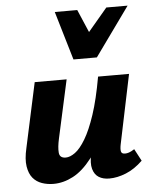

<svg xmlns="http://www.w3.org/2000/svg" viewBox="-52 -755 644 809"><g transform="rotate(-5 270.0 -350.5)"><path d="M142 10Q116 10 93 2Q70 -6 55 -24Q40 -42 35 -73Q30 -104 41 -151L100 -424H235L181 -178Q173 -142 175 -119Q177 -96 203 -96Q221 -96 242.5 -111.5Q264 -127 286.5 -164.5Q309 -202 330 -265Q351 -328 368 -424H431Q407 -299 374.5 -215Q342 -131 304 -82Q266 -33 225 -11.5Q184 10 142 10ZM378 8Q352 8 334 -3Q316 -14 309 -38.5Q302 -63 311 -103L377 -424H499L438 -131Q434 -111 436.5 -101Q439 -91 453 -91Q461 -91 470 -94Q479 -97 493 -106L520 -55Q486 -22 449 -7Q412 8 378 8ZM271 -505 314 -576 428 -711H518L370 -505ZM271 -505 210 -711H305L362 -578L370 -505Z"/></g></svg>

Font: Ysabeau Office ExtraBold
Style: Italic
Weight: 800
Italic angle: -12°
Designer: Christian Thalmann (Catharsis Fonts)
Version: Version 2.001;gftools[0.9.30]; featfreeze: tnum,lnum,ss02